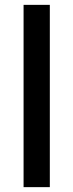

<svg xmlns="http://www.w3.org/2000/svg" viewBox="-20 -770 302 790"><path d="M77 0H185V-750H77Z"/></svg>

Font: Finlandica Medium
Style: Regular
Weight: 500
Designer: Niklas Ekholm, Juho Hiilivirta, Jaakko Suomalainen
Foundry: Helsinki Type Studio
Version: Version 2.000;Glyphs 3.2 (3202)